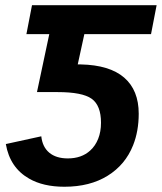

<svg xmlns="http://www.w3.org/2000/svg" viewBox="-20 -708 622 738"><path d="M103 -688H582L560.5 -576.7H304.2L278.8 -460.4H290.5Q401.4 -458 457.3 -409.7Q513.2 -361.3 513.2 -271Q513.2 -204.1 491.7 -149.9Q461.9 -74.7 393.8 -32.5Q325.7 9.8 227.5 9.8Q146 9.8 91.8 -21.5Q18.1 -63.5 2.4 -154.3L138.7 -184.1Q143.1 -143.1 169.4 -121.1Q195.8 -99.1 240.7 -99.1Q293.5 -99.1 326.7 -129.4Q346.7 -147.5 357.4 -174.6Q368.2 -201.7 368.2 -236.3Q368.2 -302.7 332.3 -328.4Q296.4 -354 202.1 -354H122.1L169.4 -576.7H81.5Z"/></svg>

Font: Arimo
Style: Italic
Weight: 400
Italic angle: -12°
Designer: Steve Matteson
Foundry: Monotype Imaging Inc.
Version: Version 1.33